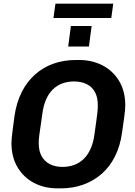

<svg xmlns="http://www.w3.org/2000/svg" viewBox="-20 -1026 743 1056"><path d="M296 10Q224 10 167 -20Q110 -50 76.5 -106Q43 -162 43 -239Q43 -259 48.5 -302.5Q54 -346 60 -390Q71 -463 99.5 -519.5Q128 -576 172 -615.5Q216 -655 273 -675.5Q330 -696 397 -696H416Q487 -696 544.5 -666Q602 -636 635.5 -580Q669 -524 669 -447Q669 -426 663.5 -383.5Q658 -341 651 -295Q641 -223 612.5 -166Q584 -109 539.5 -70Q495 -31 438 -10.5Q381 10 314 10ZM324 -108Q359 -108 388.5 -119Q418 -130 440.5 -152Q463 -174 478 -207Q493 -240 499 -284Q505 -327 509 -355Q513 -383 515 -400.5Q517 -418 517.5 -428.5Q518 -439 518 -447Q518 -491 502 -520Q486 -549 456.5 -563.5Q427 -578 387 -578Q352 -578 322.5 -567Q293 -556 270.5 -534Q248 -512 233.5 -479Q219 -446 213 -401Q207 -358 203 -330.5Q199 -303 196.5 -285.5Q194 -268 193.5 -257.5Q193 -247 193 -238Q193 -195 209.5 -166Q226 -137 255.5 -122.5Q285 -108 324 -108ZM274 -927 285 -1006H603L592 -927ZM355 -770 370 -883H484L469 -770Z"/></svg>

Font: Chivo Medium SemiBold
Style: Italic
Weight: 600
Italic angle: -8.05°
Version: Version 2.002